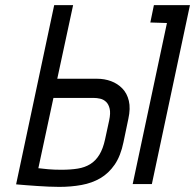

<svg xmlns="http://www.w3.org/2000/svg" viewBox="-20 -720 763 751"><path d="M568 -632 633 -630 499 0H574L723 -700H582ZM359 -412H204L266 -700H192L43 1Q42 1 53.5 2Q65 3 84 4.5Q103 6 125.5 7.5Q148 9 170.5 10Q193 11 212 11Q258 11 299 3.5Q340 -4 372.5 -23Q405 -42 428.5 -76Q452 -110 463 -164L482 -255Q491 -296 484 -325.5Q477 -355 458.5 -374Q440 -393 414.5 -402.5Q389 -412 359 -412ZM391 -175Q383 -138 368.5 -114.5Q354 -91 333 -78Q312 -65 284 -60.5Q256 -56 220 -56Q206 -56 193 -56.5Q180 -57 169 -58Q158 -59 149.5 -60Q141 -61 136 -61.5Q131 -62 130 -62L189 -337H346Q359 -337 372 -334Q385 -331 395 -321.5Q405 -312 409 -294.5Q413 -277 407 -249Z"/></svg>

Font: Advent Pro Medium
Style: Italic
Weight: 500
Italic angle: -12°
Version: Version 3.000